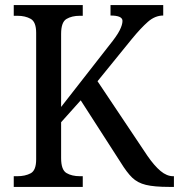

<svg xmlns="http://www.w3.org/2000/svg" viewBox="-20 -734 741 754"><path d="M34 0V-42H48Q79 -42 100.5 -53.5Q122 -65 122 -108V-605Q122 -648 100.5 -660Q79 -672 49 -672H34V-714H305V-672H293Q262 -672 241 -659.5Q220 -647 220 -601V-314L409 -556Q439 -593 450 -615Q461 -637 461 -652Q461 -673 414 -673V-714H621V-673Q589 -673 561 -648.5Q533 -624 497 -580L363 -415L559 -122Q586 -83 610.5 -62.5Q635 -42 660 -42H663V0H644Q586 0 553 -8Q520 -16 499 -36.5Q478 -57 454 -96L297 -340L220 -254V-113Q220 -67 241 -54.5Q262 -42 294 -42H305V0Z"/></svg>

Font: Noto Serif SemiCondensed
Style: Regular
Weight: 400
Width: 4
Designer: Monotype Design Team
Foundry: Monotype Imaging Inc.
Version: Version 2.013